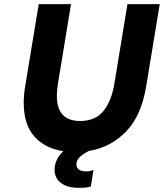

<svg xmlns="http://www.w3.org/2000/svg" viewBox="-20 -720 787 922"><path d="M747 -700 682 -306Q659 -164 585 -88Q511 -12 406 5Q378 20 362.5 34.5Q347 49 347 71Q347 85 358.5 94Q370 103 393 103Q412 103 429 96L416 176Q412 177 399.5 179.5Q387 182 359 182Q302 182 272 158Q242 134 242 96Q242 46 284 6Q197 -7 145.5 -64Q94 -121 94 -226Q94 -265 101 -306L166 -700H321L258 -317Q253 -284 253 -259Q253 -139 365 -139Q439 -139 477.5 -188Q516 -237 529 -317L592 -700Z"/></svg>

Font: Be Vietnam ExtraBold
Style: Italic
Weight: 800
Italic angle: -9.778°
Designer: Gabriel Lam
Foundry: TypeRant
Version: Version 3.000